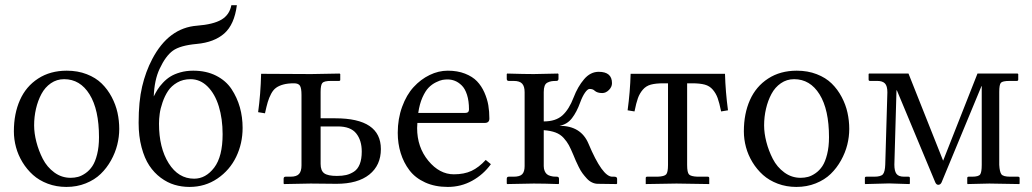

<svg xmlns="http://www.w3.org/2000/svg" viewBox="-20 -718 4032 750"><path d="M34.2 -205.1Q34.2 -273.9 57.9 -327.1Q81.5 -380.4 128.9 -411.1Q176.3 -441.9 240.7 -441.9Q283.7 -441.9 318.8 -428.2Q354 -414.6 377.2 -391.8Q400.4 -369.1 416.3 -339.1Q432.1 -309.1 439 -277.8Q445.8 -246.6 445.8 -214.4Q445.8 -183.6 438 -152.3Q430.2 -121.1 413.6 -91.3Q397 -61.5 373.3 -38.6Q349.6 -15.6 314.9 -1.7Q280.3 12.2 239.3 12.2Q200.2 12.2 166.5 -0.5Q132.8 -13.2 108.9 -34.7Q85 -56.2 67.9 -84.2Q50.8 -112.3 42.5 -143.1Q34.2 -173.8 34.2 -205.1ZM230.5 -408.7Q201.7 -408.7 178.7 -392.8Q155.8 -377 141.8 -350.8Q127.9 -324.7 120.6 -293.2Q113.3 -261.7 113.3 -228Q113.3 -197.8 122.1 -163.6Q130.9 -129.4 147.2 -97.4Q163.6 -65.4 192.1 -44.4Q220.7 -23.4 255.9 -23.4Q271 -23.4 284.9 -27.1Q298.8 -30.8 314.2 -41.5Q329.6 -52.2 340.8 -69.1Q352.1 -85.9 359.4 -115.2Q366.7 -144.5 366.7 -182.1Q366.7 -290 329.8 -349.4Q293 -408.7 230.5 -408.7Z M521.5 -238.3Q521.5 -321.8 535.2 -379.9Q548.8 -438 574.7 -487.3Q638.7 -609.4 750 -617.7Q813 -622.6 844.7 -641.1Q876.5 -659.7 883.8 -697.8H905.3Q895.5 -622.1 856.2 -587.4Q816.9 -552.7 748.5 -546.4Q683.6 -540.5 655.3 -520Q627 -499.5 603.5 -449.2Q583 -405.8 580.6 -341.3Q587.9 -356 595.5 -368.2Q603 -380.4 616.5 -394.8Q629.9 -409.2 645.5 -418.9Q661.1 -428.7 684.3 -435.3Q707.5 -441.9 734.9 -441.9Q785.6 -441.9 824.2 -422.4Q862.8 -402.8 884.5 -369.9Q906.2 -336.9 917 -298.8Q927.7 -260.7 927.7 -218.3Q927.7 -157.7 902.6 -105.5Q877.4 -53.2 829.3 -20.5Q781.2 12.2 720.2 12.2Q689.9 12.2 661.9 3.9Q633.8 -4.4 607.9 -23.7Q582 -43 563.2 -71.3Q544.4 -99.6 533 -142.6Q521.5 -185.5 521.5 -238.3ZM724.1 -408.7Q694.8 -408.7 672.1 -395.5Q649.4 -382.3 636.5 -362.8Q623.5 -343.3 615 -318.4Q606.4 -293.5 603.8 -273.2Q601.1 -252.9 601.1 -234.9Q601.1 -140.6 638.9 -80.3Q676.8 -20 738.3 -20Q783.7 -20 816.7 -63.2Q849.6 -106.4 849.6 -193.8Q849.6 -253.9 834.7 -302.5Q819.8 -351.1 791 -379.9Q762.2 -408.7 724.1 -408.7Z M1157.7 -71.8V-347.2Q1157.7 -374 1151.6 -383.3Q1145.5 -392.6 1128.4 -392.6Q1104 -392.6 1086.9 -387.9Q1069.8 -383.3 1058.6 -375.2Q1047.4 -367.2 1039.1 -351.6Q1030.8 -335.9 1025.9 -319.3Q1021 -302.7 1015.1 -275.4L988.3 -279.8Q998 -349.6 1000 -429.7L1195.8 -428.7L1306.6 -430.7L1309.1 -428.7V-405.8Q1309.1 -401.9 1303.7 -401.9H1272.9Q1246.1 -401.9 1239.3 -394Q1232.4 -386.2 1232.4 -358.9V-255.9H1290Q1467.8 -255.9 1467.8 -135.7Q1467.8 -72.3 1422.6 -36.1Q1377.4 0 1294.4 0L1193.4 -1L1089.8 1L1087.9 -1V-19.5Q1087.9 -27.8 1095.7 -27.8H1114.7Q1138.7 -27.8 1148.2 -38.6Q1157.7 -49.3 1157.7 -71.8ZM1393.1 -126Q1393.1 -169.9 1371.3 -197Q1349.6 -224.1 1299.8 -224.1H1232.4V-77.6Q1232.4 -51.3 1246.6 -41Q1260.7 -30.8 1295.9 -30.8Q1316.9 -30.8 1332.5 -34.4Q1348.1 -38.1 1362.8 -47.6Q1377.4 -57.1 1385.3 -76.9Q1393.1 -96.7 1393.1 -126Z M1613.8 -276.9H1797.4Q1812 -276.9 1812 -290.5Q1812 -323.7 1804.2 -347.9Q1796.4 -372.1 1783.4 -384.5Q1770.5 -397 1756.8 -402.3Q1743.2 -407.7 1728 -407.7Q1718.8 -407.7 1708.7 -406Q1698.7 -404.3 1682.9 -396.5Q1667 -388.7 1654.3 -375.7Q1641.6 -362.8 1630.1 -337.2Q1618.7 -311.5 1613.8 -276.9ZM1877.4 -93.3 1897.5 -76.7Q1868.2 -36.1 1824.5 -12Q1780.8 12.2 1729 12.2Q1679.2 12.2 1640.6 -5.4Q1602.1 -22.9 1579.3 -53Q1556.6 -83 1545.2 -120.1Q1533.7 -157.2 1533.7 -199.2Q1533.7 -253.9 1550.8 -300.8Q1567.9 -347.7 1595.7 -377.9Q1623.5 -408.2 1658.2 -425Q1692.9 -441.9 1729 -441.9Q1767.1 -441.9 1796.4 -430.4Q1825.7 -418.9 1843.3 -400.6Q1860.8 -382.3 1872.1 -356.9Q1883.3 -331.5 1887.5 -306.9Q1891.6 -282.2 1891.6 -254.9Q1891.6 -237.8 1873.5 -237.8H1610.4Q1609.4 -227.1 1609.4 -217.8Q1609.4 -143.1 1653.1 -90.1Q1696.8 -37.1 1752.9 -37.1Q1793 -37.1 1821.8 -50.5Q1850.6 -64 1877.4 -93.3Z M2104 -69.3Q2104 -58.1 2107.7 -49.8Q2111.3 -41.5 2116.5 -37.4Q2121.6 -33.2 2129.4 -31Q2137.2 -28.8 2142.6 -28.3Q2147.9 -27.8 2155.3 -27.8Q2163.6 -27.8 2163.6 -19.5V-1L2161.6 1Q2104 -1 2064.9 -1L1961.4 1L1959.5 -1V-19.5Q1959.5 -27.8 1967.3 -27.8H1986.3Q2010.7 -27.8 2020 -37.6Q2029.3 -47.4 2029.3 -69.3V-357.9Q2029.3 -380.4 2019.8 -391.1Q2010.3 -401.9 1986.3 -401.9H1967.3Q1959.5 -401.9 1959.5 -410.2V-428.7L1961.4 -430.7Q2029.3 -428.7 2064.9 -428.7L2159.7 -430.7L2161.6 -428.7V-410.2Q2161.6 -401.9 2153.3 -401.9Q2141.1 -401.9 2133.8 -400.6Q2126.5 -399.4 2118.7 -395.5Q2110.8 -391.6 2107.4 -382.3Q2104 -373 2104 -358.4V-243.7Q2150.9 -243.7 2177 -267.3Q2203.1 -291 2220.7 -337.4Q2236.8 -379.4 2261.5 -408.4Q2286.1 -437.5 2318.8 -437.5Q2370.6 -437.5 2370.6 -393.1Q2370.6 -378.4 2358.6 -366.5Q2346.7 -354.5 2332.5 -354.5Q2313 -354.5 2302.7 -363.8Q2295.9 -370.6 2283.2 -370.6Q2275.4 -370.6 2265.1 -356Q2254.9 -341.3 2246.6 -318.4Q2232.9 -280.3 2214.1 -256.1Q2195.3 -231.9 2165.5 -226.6Q2249.5 -226.6 2278.8 -156.7Q2333 -27.8 2371.6 -27.8H2379.4Q2390.6 -27.8 2390.6 -19.5V-1L2388.2 1L2315.4 0Q2303.7 0 2292.5 -5.4Q2281.2 -10.7 2272 -21Q2262.7 -31.2 2255.4 -41Q2248 -50.8 2240.5 -66.2Q2232.9 -81.5 2229.2 -90.1Q2225.6 -98.6 2219.7 -112.8Q2209.5 -137.2 2202.1 -150.9Q2194.8 -164.6 2181.9 -179Q2168.9 -193.4 2150.1 -200.4Q2131.3 -207.5 2104 -209.5Z M2683.6 -392.6H2664.1V-73.7Q2664.1 -44.4 2671.4 -36.6Q2678.7 -28.8 2704.6 -27.8H2744.6Q2750.5 -27.8 2750.5 -22V1L2622.6 -1L2502.4 1V-22.5Q2502.4 -27.8 2507.8 -27.8H2548.8Q2575.2 -28.8 2582.3 -36.9Q2589.4 -44.9 2589.4 -73.7V-392.6H2571.8Q2541.5 -392.6 2522.5 -387.5Q2503.4 -382.3 2491 -367.7Q2478.5 -353 2471.9 -334.7Q2465.3 -316.4 2458.5 -282.7L2431.6 -287.1Q2441.4 -358.9 2443.4 -429.7H2812Q2814 -358.9 2823.7 -287.1L2796.9 -282.7Q2790 -316.4 2783.4 -334.7Q2776.9 -353 2764.4 -367.7Q2752 -382.3 2732.9 -387.5Q2713.9 -392.6 2683.6 -392.6Z M2885.7 -205.1Q2885.7 -273.9 2909.4 -327.1Q2933.1 -380.4 2980.5 -411.1Q3027.8 -441.9 3092.3 -441.9Q3135.3 -441.9 3170.4 -428.2Q3205.6 -414.6 3228.8 -391.8Q3252 -369.1 3267.8 -339.1Q3283.7 -309.1 3290.5 -277.8Q3297.4 -246.6 3297.4 -214.4Q3297.4 -183.6 3289.6 -152.3Q3281.7 -121.1 3265.1 -91.3Q3248.5 -61.5 3224.9 -38.6Q3201.2 -15.6 3166.5 -1.7Q3131.8 12.2 3090.8 12.2Q3051.8 12.2 3018.1 -0.5Q2984.4 -13.2 2960.4 -34.7Q2936.5 -56.2 2919.4 -84.2Q2902.3 -112.3 2894 -143.1Q2885.7 -173.8 2885.7 -205.1ZM3082 -408.7Q3053.2 -408.7 3030.3 -392.8Q3007.3 -377 2993.4 -350.8Q2979.5 -324.7 2972.2 -293.2Q2964.8 -261.7 2964.8 -228Q2964.8 -197.8 2973.6 -163.6Q2982.4 -129.4 2998.8 -97.4Q3015.1 -65.4 3043.7 -44.4Q3072.3 -23.4 3107.4 -23.4Q3122.6 -23.4 3136.5 -27.1Q3150.4 -30.8 3165.8 -41.5Q3181.2 -52.2 3192.4 -69.1Q3203.6 -85.9 3210.9 -115.2Q3218.3 -144.5 3218.3 -182.1Q3218.3 -290 3181.4 -349.4Q3144.5 -408.7 3082 -408.7Z M3374.5 -430.7H3528.8L3664.1 -90.3L3798.3 -430.7H3955.1L3957.5 -428.7V-407.2Q3957.5 -401.9 3951.7 -401.9H3923.8Q3896 -401.9 3889.6 -394.5Q3883.3 -387.2 3883.3 -358.9V-74.2Q3884.8 -46.4 3891.8 -37.1Q3898.9 -27.8 3926.3 -27.8H3956.5Q3962.9 -27.8 3962.9 -22V-1L3961.4 1L3844.7 -1L3759.8 1L3758.3 -1V-22.5Q3758.3 -27.8 3763.7 -27.8H3776.9Q3802.2 -27.8 3808.6 -36.4Q3814.9 -44.9 3814.9 -74.2V-381.8H3814L3658.2 -5.9Q3653.8 3.9 3645 3.9Q3637.7 3.9 3633.3 -5.9L3483.4 -365.2H3481.9L3473.6 -74.7Q3473.6 -49.8 3481.9 -38.8Q3490.2 -27.8 3511.7 -27.8H3528.8Q3534.2 -27.8 3534.2 -22.5V-1L3532.2 1L3453.1 -1.5L3359.9 1L3358.4 -1V-22.9Q3358.4 -27.8 3364.3 -27.8H3395Q3421.4 -27.8 3429.2 -37.6Q3437 -47.4 3438 -74.7L3446.3 -357.4Q3446.3 -382.3 3436.8 -392.1Q3427.2 -401.9 3407.2 -401.9H3378.4Q3373 -401.9 3373 -407.2V-428.7Z"/></svg>

Font: Libertinage
Style: f
Weight: 400
Designer: OSP
Foundry: OSP
Version: Version 1.0; 2008; OFL relea